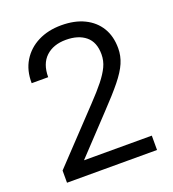

<svg xmlns="http://www.w3.org/2000/svg" viewBox="-131 -817 826 918"><g transform="rotate(-20 282.0 -358.5)"><path d="M53 -62 293 -316Q336 -361 363 -395Q390 -429 404 -458.5Q418 -488 418 -521Q418 -583 381 -613.5Q344 -644 281 -644Q217 -644 179 -608.5Q141 -573 141 -505H57Q56 -570 85 -617.5Q114 -665 165.5 -691Q217 -717 284 -717Q352 -717 401 -693Q450 -669 476.5 -625.5Q503 -582 503 -521Q503 -482 487.5 -446Q472 -410 436.5 -366Q401 -322 339 -257L132 -37L123 -73H511V0H53Z"/></g></svg>

Font: 42dot Sans Light
Style: Regular
Weight: 400
Version: Version 1.000